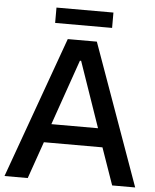

<svg xmlns="http://www.w3.org/2000/svg" viewBox="-57 -898 764 947"><g transform="rotate(5 324.5 -425.0)"><path d="M184 -774H466V-850H184ZM1 0H116L180 -183H470L534 0H648L397 -700H253ZM209 -275 322 -599H328L440 -275Z"/></g></svg>

Font: Fixel Display Medium
Style: Regular
Weight: 500
Designer: AlfaBravo + MacPaw
Foundry: Kyrylo Tkachov, Marchela Mozhyna, Serhii Makarenko, Maria Weinstein, Zakhar Kryvoshyya
Version: Version 1.211